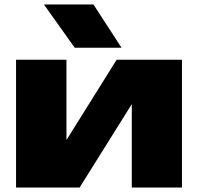

<svg xmlns="http://www.w3.org/2000/svg" viewBox="-20 -841 888 861"><path d="M337 0 571 -374V0H796V-573H503L278 -213V-573H52V0ZM399 -821H177L315 -627H525Z"/></svg>

Font: Bounded ExtBd
Style: Regular
Weight: 800
Designer: Vlad Churkin
Version: Version 3.0